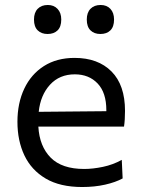

<svg xmlns="http://www.w3.org/2000/svg" viewBox="-20 -740 568 771"><path d="M310 11Q221 11 163.5 -23Q106 -57 78 -116Q50 -175 50 -251Q50 -326 77.5 -384Q105 -442 156.5 -474.8Q208 -507.5 279.5 -507.5Q373.5 -507.5 427.8 -453Q482 -398.5 482 -294.5Q482 -258 478 -231.5H134Q138.5 -152.5 183.5 -107Q228.5 -61.5 318 -61.5Q353 -61.5 393.5 -70Q434 -78.5 469 -98L472.5 -23.5Q444 -8 402 1.5Q360 11 310 11ZM280.5 -441.5Q219 -441.5 180.8 -399.8Q142.5 -358 135.5 -291L407 -293.5Q407 -295 407 -297.5Q407 -368 372 -404.8Q337 -441.5 280.5 -441.5ZM383 -603.5Q358.5 -603.5 343.5 -618Q328.5 -632.5 328.5 -661.5Q328.5 -689.5 343.5 -704.8Q358.5 -720 384 -720Q409 -720 423.5 -704.2Q438 -688.5 438 -661.5Q438 -632.5 423.2 -618Q408.5 -603.5 383 -603.5ZM171 -603.5Q146.5 -603.5 131.5 -618Q116.5 -632.5 116.5 -661.5Q116.5 -689.5 131.5 -704.8Q146.5 -720 172 -720Q196.5 -720 211.2 -704.2Q226 -688.5 226 -661.5Q226 -632.5 211.2 -618Q196.5 -603.5 171 -603.5Z"/></svg>

Font: Heraclito
Style: Regular
Weight: 400
Designer: Kostas Bartsokas (font) & Cristiano Sobral (main changes)
Foundry: Kostas Bartsokas (font) & Cristiano Sobral (main changes)
Version: Version 1.00;July 8, 2020;FontCreator 13.0.0.2655 64-bit